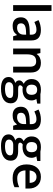

<svg xmlns="http://www.w3.org/2000/svg" viewBox="1361 -2161 1040 3802"><g transform="rotate(90 1881.0 -260.0)"><path d="M196.8 0H82V-759.8H196.8Z M698.7 0 675.8 -75.2H671.9Q632.8 -25.9 593.3 -8.1Q553.7 9.8 491.7 9.8Q412.1 9.8 367.4 -33.2Q322.8 -76.2 322.8 -154.8Q322.8 -238.3 384.8 -280.8Q446.8 -323.2 573.7 -327.1L667 -330.1V-358.9Q667 -410.6 642.8 -436.3Q618.7 -461.9 567.9 -461.9Q526.4 -461.9 488.3 -449.7Q450.2 -437.5 415 -420.9L377.9 -502.9Q421.9 -525.9 474.1 -537.8Q526.4 -549.8 572.8 -549.8Q675.8 -549.8 728.3 -504.9Q780.8 -460 780.8 -363.8V0ZM527.8 -78.1Q590.3 -78.1 628.2 -113Q666 -147.9 666 -210.9V-257.8L596.7 -254.9Q515.6 -252 478.8 -227.8Q441.9 -203.6 441.9 -153.8Q441.9 -117.7 463.4 -97.9Q484.9 -78.1 527.8 -78.1Z M1416 0H1300.8V-332Q1300.8 -394.5 1275.6 -425.3Q1250.5 -456.1 1195.8 -456.1Q1123 -456.1 1089.4 -413.1Q1055.7 -370.1 1055.7 -269V0H940.9V-540H1030.8L1046.9 -469.2H1052.7Q1077.1 -507.8 1122.1 -528.8Q1167 -549.8 1221.7 -549.8Q1416 -549.8 1416 -352.1Z M2031.7 -540V-477.1L1939.5 -460Q1952.1 -442.9 1960.4 -418Q1968.8 -393.1 1968.8 -365.2Q1968.8 -281.7 1911.1 -233.9Q1853.5 -186 1752.4 -186Q1726.6 -186 1705.6 -189.9Q1668.5 -167 1668.5 -136.2Q1668.5 -117.7 1685.8 -108.4Q1703.1 -99.1 1749.5 -99.1H1843.8Q1933.1 -99.1 1979.5 -61Q2025.9 -22.9 2025.9 48.8Q2025.9 140.6 1950.2 190.4Q1874.5 240.2 1731.4 240.2Q1621.1 240.2 1563 201.2Q1504.9 162.1 1504.9 89.8Q1504.9 40 1536.4 6.1Q1567.9 -27.8 1624.5 -41Q1601.6 -50.8 1586.7 -72.5Q1571.8 -94.2 1571.8 -118.2Q1571.8 -148.4 1588.9 -169.4Q1606 -190.4 1639.6 -210.9Q1597.7 -229 1571.5 -269.8Q1545.4 -310.5 1545.4 -365.2Q1545.4 -453.1 1600.8 -501.5Q1656.2 -549.8 1758.8 -549.8Q1781.7 -549.8 1806.9 -546.6Q1832 -543.5 1844.7 -540ZM1607.4 84Q1607.4 121.1 1640.9 141.1Q1674.3 161.1 1734.9 161.1Q1828.6 161.1 1874.5 134.3Q1920.4 107.4 1920.4 63Q1920.4 27.8 1895.3 12.9Q1870.1 -2 1801.8 -2H1714.8Q1665.5 -2 1636.5 21.2Q1607.4 44.4 1607.4 84ZM1656.7 -365.2Q1656.7 -314.5 1682.9 -287.1Q1709 -259.8 1757.8 -259.8Q1857.4 -259.8 1857.4 -366.2Q1857.4 -418.9 1832.8 -447.5Q1808.1 -476.1 1757.8 -476.1Q1708 -476.1 1682.4 -447.8Q1656.7 -419.4 1656.7 -365.2Z M2469.7 0 2446.8 -75.2H2442.9Q2403.8 -25.9 2364.3 -8.1Q2324.7 9.8 2262.7 9.8Q2183.1 9.8 2138.4 -33.2Q2093.8 -76.2 2093.8 -154.8Q2093.8 -238.3 2155.8 -280.8Q2217.8 -323.2 2344.7 -327.1L2438 -330.1V-358.9Q2438 -410.6 2413.8 -436.3Q2389.6 -461.9 2338.9 -461.9Q2297.4 -461.9 2259.3 -449.7Q2221.2 -437.5 2186 -420.9L2148.9 -502.9Q2192.9 -525.9 2245.1 -537.8Q2297.4 -549.8 2343.8 -549.8Q2446.8 -549.8 2499.3 -504.9Q2551.8 -460 2551.8 -363.8V0ZM2298.8 -78.1Q2361.3 -78.1 2399.2 -113Q2437 -147.9 2437 -210.9V-257.8L2367.7 -254.9Q2286.6 -252 2249.8 -227.8Q2212.9 -203.6 2212.9 -153.8Q2212.9 -117.7 2234.4 -97.9Q2255.9 -78.1 2298.8 -78.1Z M3168 -540V-477.1L3075.7 -460Q3088.4 -442.9 3096.7 -418Q3105 -393.1 3105 -365.2Q3105 -281.7 3047.4 -233.9Q2989.7 -186 2888.7 -186Q2862.8 -186 2841.8 -189.9Q2804.7 -167 2804.7 -136.2Q2804.7 -117.7 2822 -108.4Q2839.4 -99.1 2885.7 -99.1H2980Q3069.3 -99.1 3115.7 -61Q3162.1 -22.9 3162.1 48.8Q3162.1 140.6 3086.4 190.4Q3010.7 240.2 2867.7 240.2Q2757.3 240.2 2699.2 201.2Q2641.1 162.1 2641.1 89.8Q2641.1 40 2672.6 6.1Q2704.1 -27.8 2760.7 -41Q2737.8 -50.8 2722.9 -72.5Q2708 -94.2 2708 -118.2Q2708 -148.4 2725.1 -169.4Q2742.2 -190.4 2775.9 -210.9Q2733.9 -229 2707.8 -269.8Q2681.6 -310.5 2681.6 -365.2Q2681.6 -453.1 2737.1 -501.5Q2792.5 -549.8 2895 -549.8Q2918 -549.8 2943.1 -546.6Q2968.3 -543.5 2981 -540ZM2743.7 84Q2743.7 121.1 2777.1 141.1Q2810.5 161.1 2871.1 161.1Q2964.8 161.1 3010.7 134.3Q3056.6 107.4 3056.6 63Q3056.6 27.8 3031.5 12.9Q3006.3 -2 2938 -2H2851.1Q2801.8 -2 2772.7 21.2Q2743.7 44.4 2743.7 84ZM2793 -365.2Q2793 -314.5 2819.1 -287.1Q2845.2 -259.8 2894 -259.8Q2993.7 -259.8 2993.7 -366.2Q2993.7 -418.9 2969 -447.5Q2944.3 -476.1 2894 -476.1Q2844.2 -476.1 2818.6 -447.8Q2793 -419.4 2793 -365.2Z M3503.9 9.8Q3377.9 9.8 3306.9 -63.7Q3235.8 -137.2 3235.8 -266.1Q3235.8 -398.4 3301.8 -474.1Q3367.7 -549.8 3482.9 -549.8Q3589.8 -549.8 3651.9 -484.9Q3713.9 -419.9 3713.9 -306.2V-244.1H3354Q3356.4 -165.5 3396.5 -123.3Q3436.5 -81.1 3509.3 -81.1Q3557.1 -81.1 3598.4 -90.1Q3639.6 -99.1 3687 -120.1V-26.9Q3645 -6.8 3602.1 1.5Q3559.1 9.8 3503.9 9.8ZM3482.9 -462.9Q3428.2 -462.9 3395.3 -428.2Q3362.3 -393.6 3356 -327.1H3601.1Q3600.1 -394 3568.8 -428.5Q3537.6 -462.9 3482.9 -462.9Z"/></g></svg>

Font: Sahel SemiBold FD
Style: SemiBold-FD
Weight: 600
Foundry: Saber Rastikerdar (saber.rastikerdar@gmail.com)
Version: Version 3.3.0